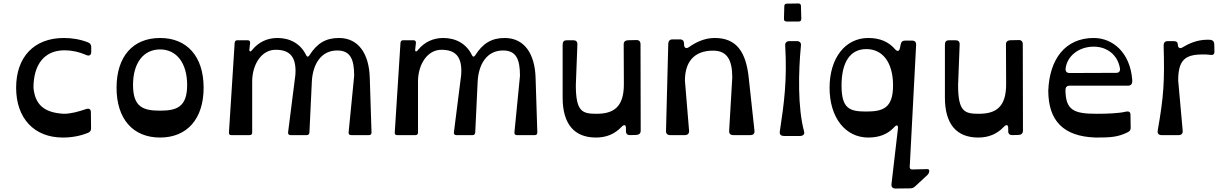

<svg xmlns="http://www.w3.org/2000/svg" viewBox="-20 -779 7095 1107"><path d="M342 14C395 14 442 5 487 -13C500 -18 506 -27 505 -42L504 -132C504 -150 493 -156 476 -150C434 -136 391 -123 348 -123C231 -129 182 -179 173 -273C173 -406 235 -489 352 -489C394 -489 436 -480 477 -462C494 -454 506 -461 506 -479V-507C506 -521 500 -530 487 -535C443 -552 396 -560 348 -560C177 -560 73 -451 73 -273C73 -97 177 14 342 14Z M903 14C1059 14 1154 -94 1154 -273C1154 -453 1059 -560 903 -560C746 -560 652 -453 652 -273C652 -94 746 14 903 14ZM903 -141C806 -141 747 -161 747 -289C747 -416 807 -494 903 -494C999 -494 1059 -414 1059 -289C1059 -162 999 -141 903 -141Z M1314 0H1419C1429 0 1434 -5 1434 -15V-309C1434 -406 1487 -492 1569 -492C1646 -492 1691 -457 1683 -347L1641 -16C1640 -6 1645 0 1655 0H1748C1758 0 1763 -5 1764 -15L1778 -309C1783 -407 1830 -488 1924 -488C2000 -488 2022 -438 2022 -342L1990 -16C1989 -6 1994 0 2004 0H2107C2117 0 2122 -5 2122 -15L2112 -330C2108 -468 2048 -560 1934 -560C1857 -560 1807 -528 1764 -460C1757 -450 1750 -450 1745 -461C1714 -526 1653 -560 1580 -560C1523 -560 1472 -538 1433 -490C1424 -478 1416 -481 1418 -495L1422 -531C1423 -541 1418 -547 1408 -547H1349C1339 -547 1334 -542 1333 -532L1300 -15C1299 -5 1304 0 1314 0Z M2270 0H2375C2385 0 2390 -5 2390 -15V-309C2390 -406 2443 -492 2525 -492C2602 -492 2647 -457 2639 -347L2597 -16C2596 -6 2601 0 2611 0H2704C2714 0 2719 -5 2720 -15L2734 -309C2739 -407 2786 -488 2880 -488C2956 -488 2978 -438 2978 -342L2946 -16C2945 -6 2950 0 2960 0H3063C3073 0 3078 -5 3078 -15L3068 -330C3064 -468 3004 -560 2890 -560C2813 -560 2763 -528 2720 -460C2713 -450 2706 -450 2701 -461C2670 -526 2609 -560 2536 -560C2479 -560 2428 -538 2389 -490C2380 -478 2372 -481 2374 -495L2378 -531C2379 -541 2374 -547 2364 -547H2305C2295 -547 2290 -542 2289 -532L2256 -15C2255 -5 2260 0 2270 0Z M3416 14C3476 14 3524 -6 3563 -47C3579 -64 3590 -60 3589 -38V-25C3588 -9 3596 0 3612 0L3649 -1C3665 -2 3674 -10 3674 -26L3673 -524C3673 -540 3664 -549 3649 -548L3601 -547C3585 -546 3576 -539 3576 -523L3577 -296C3578 -161 3517 -123 3420 -123C3339 -123 3300 -133 3300 -288L3309 -522C3310 -539 3301 -547 3285 -547H3248C3232 -547 3224 -539 3224 -522V-216C3224 -65 3290 14 3416 14Z M3844 0H3929C3945 0 3954 -9 3953 -25L3929 -314C3929 -421 3981 -487 4091 -487C4171 -487 4202 -436 4202 -332L4184 -25C4183 -9 4191 0 4208 0H4306C4323 0 4332 -9 4330 -25L4297 -330C4281 -481 4226 -560 4101 -560C4041 -560 3992 -535 3953 -508C3937 -496 3924 -502 3924 -523V-527C3924 -543 3916 -552 3900 -552H3858C3842 -552 3834 -543 3833 -528L3820 -25C3819 -9 3828 0 3844 0Z M4515 -655H4585C4595 -655 4600 -660 4600 -670L4598 -744C4598 -754 4593 -759 4583 -759L4517 -758C4507 -758 4502 -753 4502 -743L4500 -670C4500 -660 4505 -655 4515 -655ZM4500 5H4593C4609 5 4621 -4 4616 -21C4579 -158 4583 -364 4598 -517C4600 -533 4590 -542 4574 -542H4532C4516 -542 4507 -533 4507 -520C4519 -316 4501 -186 4476 -20C4474 -3 4483 5 4500 5Z M5143 308 5227 307C5239 307 5247 304 5257 295L5327 230C5339 219 5343 196 5328 196L5239 198C5221 198 5225 180 5226 167L5262 -520C5263 -536 5255 -545 5238 -545H5199C5184 -545 5176 -538 5173 -523L5169 -503C5165 -482 5153 -480 5139 -497C5102 -539 5052 -560 4986 -560C4854 -560 4763 -445 4763 -273C4763 -101 4854 14 4986 14C5049 14 5098 -5 5135 -45C5150 -62 5160 -59 5157 -36L5120 282C5118 299 5127 308 5143 308ZM4973 -136C4878 -136 4832 -153 4832 -286C4832 -418 4880 -496 4975 -496C5070 -496 5129 -418 5129 -286C5129 -153 5068 -136 4973 -136Z M5620 14C5680 14 5728 -6 5767 -47C5783 -64 5794 -60 5793 -38V-25C5792 -9 5800 0 5816 0L5853 -1C5869 -2 5878 -10 5878 -26L5877 -524C5877 -540 5868 -549 5853 -548L5805 -547C5789 -546 5780 -539 5780 -523L5781 -296C5782 -161 5721 -123 5624 -123C5543 -123 5504 -133 5504 -288L5513 -522C5514 -539 5505 -547 5489 -547H5452C5436 -547 5428 -539 5428 -522V-216C5428 -65 5494 14 5620 14Z M6297 14C6382 14 6424 12 6481 -16C6494 -22 6500 -30 6499 -44L6498 -117C6498 -135 6486 -139 6470 -135C6429 -125 6359 -123 6300 -123C6170 -123 6124 -145 6123 -260C6123 -276 6131 -285 6147 -285H6484C6499 -285 6508 -294 6508 -310V-319C6496 -476 6396 -560 6286 -560C6121 -560 6031 -437 6024 -257C6024 -84 6110 8 6297 14ZM6147 -358C6130 -358 6122 -368 6124 -384C6132 -455 6199 -510 6286 -510C6365 -510 6424 -461 6437 -386C6440 -370 6433 -359 6416 -359Z M6677 0H6775C6792 0 6800 -9 6799 -25L6773 -315C6773 -433 6813 -465 6914 -465C6931 -465 6943 -465 6955 -463C6973 -460 6982 -464 6982 -482L6981 -523C6981 -538 6974 -547 6961 -549C6953 -550 6948 -550 6941 -550C6881 -550 6831 -526 6800 -507C6784 -496 6771 -502 6771 -522C6771 -535 6763 -542 6747 -542H6713C6697 -542 6689 -533 6689 -517C6695 -311 6690 -225 6655 -27C6652 -10 6660 0 6677 0Z"/></svg>

Font: OpenDyslexic3
Style: Regular
Weight: 400
Designer: Abelardo Gonzalez
Version: Version 3.001;PS 003.001;hotconv 1.0.88;makeotf.lib2.5.64775